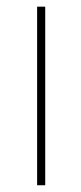

<svg xmlns="http://www.w3.org/2000/svg" viewBox="-20 -548 240 568"><path d="M113.8 0H89.8V-528.3H113.8Z"/></svg>

Font: Robert Sans Thin
Style: Regular
Weight: 100
Designer: Christian Robertson (extended by Adam Twardoch)
Foundry: Google
Version: Version 12.135;April 2, 2019;FontCreator 11.5.0.2425 64-bit;